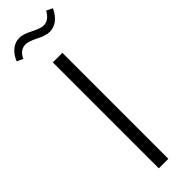

<svg xmlns="http://www.w3.org/2000/svg" viewBox="-356 -895 897 897"><g transform="rotate(-45 92.5 -446.5)"><path d="M61 0V-700.2H124V0ZM32.2 -892.1Q55.7 -892.1 94.2 -872.1Q132.8 -852.1 152.8 -852.1Q187 -852.1 210 -893.1L240.2 -878.9Q226.1 -847.7 203.4 -829.3Q180.7 -811 151.9 -811Q127 -811 88.6 -830.6Q50.3 -850.1 30.8 -850.1Q-6.8 -850.1 -24.9 -809.1L-55.2 -823.2Q-42.5 -854.5 -19.8 -873.3Q2.9 -892.1 32.2 -892.1Z"/></g></svg>

Font: LT Hoop Light
Style: Regular
Weight: 300
Designer: Daniel Lyons
Foundry: LyonsType
Version: Version 1.000